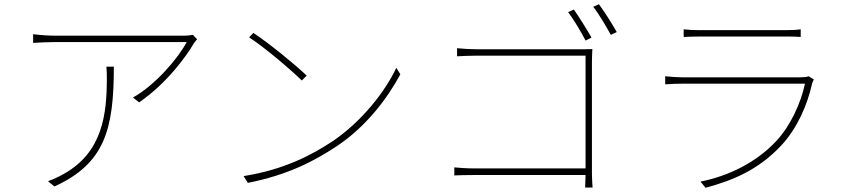

<svg xmlns="http://www.w3.org/2000/svg" viewBox="-20 -860 4000 904"><path d="M908 -675 888 -696C878 -694 861 -692 851 -692C783 -692 274 -692 241 -692C208 -692 167 -695 136 -699V-658C167 -660 208 -662 241 -662C273 -662 780 -662 859 -662C820 -587 710 -458 606 -401L635 -378C764 -466 859 -597 892 -655C897 -663 903 -669 908 -675ZM516 -546H481C483 -526 483 -508 483 -491C483 -322 463 -143 280 -41C261 -30 228 -14 206 -7L236 18C474 -90 516 -252 516 -546Z M1173 -705 1153 -684C1229 -635 1352 -529 1401 -481L1424 -504C1372 -554 1245 -658 1173 -705ZM1127 -31 1147 1C1340 -37 1464 -105 1563 -170C1704 -263 1804 -397 1865 -510L1846 -541C1794 -429 1681 -285 1543 -193C1450 -132 1319 -61 1127 -31Z M2682 -815 2655 -803C2679 -771 2717 -709 2737 -669L2765 -683C2743 -722 2704 -784 2682 -815ZM2800 -840 2773 -828C2799 -796 2833 -737 2856 -696L2884 -709C2861 -750 2823 -809 2800 -840ZM2119 -72V-34C2140 -35 2174 -36 2217 -36H2737L2735 23H2770C2770 23 2767 -15 2767 -52V-567C2767 -584 2768 -608 2769 -629C2746 -628 2728 -628 2708 -628H2227C2197 -628 2161 -630 2132 -633V-595C2151 -596 2196 -598 2228 -598H2737V-67H2216C2178 -67 2136 -70 2119 -72Z M3199 -722V-686C3224 -687 3246 -688 3274 -688C3325 -688 3619 -688 3676 -688C3707 -688 3729 -688 3750 -686V-722C3729 -719 3708 -718 3677 -718C3617 -718 3319 -718 3274 -718C3244 -718 3224 -719 3199 -722ZM3812 -486 3787 -501C3779 -497 3763 -496 3750 -496C3716 -496 3222 -496 3191 -496C3168 -496 3142 -498 3112 -501V-463C3142 -465 3168 -466 3191 -466C3222 -466 3722 -466 3770 -466C3751 -376 3703 -269 3635 -196C3541 -95 3410 -31 3278 -5L3302 24C3429 -10 3552 -60 3660 -177C3735 -258 3782 -368 3804 -468C3805 -473 3809 -480 3812 -486Z"/></svg>

Font: Noto Sans CJK SC Thin
Style: Regular
Weight: 100
Designer: Ryoko NISHIZUKA 西塚涼子 (kana, bopomofo & ideographs); Paul D. Hunt (Latin, Greek & Cyrillic); Sandoll Communications 산돌커뮤니
Foundry: Adobe
Version: Version 2.004;hotconv 1.0.118;makeotfexe 2.5.65603